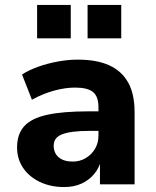

<svg xmlns="http://www.w3.org/2000/svg" viewBox="-20 -745 631 776"><path d="M239 11Q184 11 140.5 -10Q97 -31 73 -67Q49 -103 49 -149Q49 -203 78 -235Q107 -267 170.5 -281Q234 -295 339 -295H395V-216H341Q303 -216 275.5 -212.5Q248 -209 230.5 -202Q213 -195 205 -183.5Q197 -172 197 -156Q197 -127 217 -109.5Q237 -92 274 -92Q303 -92 326.5 -106Q350 -120 364 -143.5Q378 -167 378 -198V-311Q378 -355 356 -373Q334 -391 284 -391Q244 -391 199.5 -379Q155 -367 109 -342L69 -444Q97 -462 135 -475.5Q173 -489 214.5 -496.5Q256 -504 294 -504Q371 -504 421.5 -481Q472 -458 498 -411.5Q524 -365 524 -291V0H384V-99H389Q381 -66 360.5 -41.5Q340 -17 309.5 -3Q279 11 239 11ZM334 -590V-725H470V-590ZM130 -590V-725H266V-590Z"/></svg>

Font: Nunito Sans 11pt ExtraBold
Style: Regular
Weight: 800
Version: Version 3.101;gftools[0.9.27]